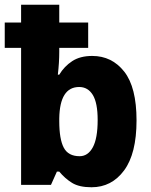

<svg xmlns="http://www.w3.org/2000/svg" viewBox="-22 -780 635 810"><path d="M364 10Q312 10 282 -8.5Q252 -27 228 -56H218L193 0H67V-578H-2V-685H67V-760H228V-685H350V-578H228V-561Q228 -538 226.5 -514.5Q225 -491 222 -465H228Q249 -500 282.5 -522Q316 -544 367 -544Q450 -544 502 -478Q554 -412 554 -272Q554 -132 501.5 -61Q449 10 364 10ZM314 -121Q349 -121 369.5 -158.5Q390 -196 390 -274Q390 -346 369.5 -379.5Q349 -413 312 -413Q230 -413 228 -280V-269Q228 -193 247 -157Q266 -121 314 -121Z"/></svg>

Font: Noto Sans SemiCondensed ExtraBold
Style: Regular
Weight: 800
Width: 4
Designer: Monotype Design Team
Foundry: Monotype Imaging Inc.
Version: Version 2.013; ttfautohint (v1.8.4.7-5d5b)